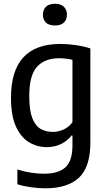

<svg xmlns="http://www.w3.org/2000/svg" viewBox="-20 -790 575 1040"><path d="M225 230Q189.5 230 149 224.5Q108.5 219 74 208V128Q112.5 140 148.5 145.5Q184.5 151 218.5 151Q296 151 334.2 116.5Q372.5 82 372.5 -3.5V-55.5H367Q346.5 -28.5 312.2 -10.8Q278 7 233 7Q182 7 137.8 -19.2Q93.5 -45.5 66.5 -104.2Q39.5 -163 39.5 -261Q39.5 -552 307.5 -552Q348 -552 391.8 -545.5Q435.5 -539 469.5 -527.5V-19Q469.5 114.5 408 172.2Q346.5 230 225 230ZM266.5 -75.5Q296.5 -75.5 325.2 -88.8Q354 -102 372.5 -128.5V-466Q358.5 -469.5 339 -472Q319.5 -474.5 300 -474.5Q222 -474.5 180.2 -428Q138.5 -381.5 138.5 -270Q138.5 -192.5 155 -150.2Q171.5 -108 200.2 -91.8Q229 -75.5 266.5 -75.5ZM277.5 -652Q245.5 -652 229 -667.5Q212.5 -683 212.5 -710.5Q212.5 -737.5 229 -753.5Q245.5 -769.5 277.5 -769.5Q309.5 -769.5 326 -753.5Q342.5 -737.5 342.5 -710.5Q342.5 -683 326 -667.5Q309.5 -652 277.5 -652Z"/></svg>

Font: Encode Sans Semi Condensed Medium
Style: Regular
Weight: 500
Width: 4
Designer: Multiple Designers
Foundry: Impallari Type
Version: Version 3.000; ttfautohint (v1.8.3) -l 8 -r 50 -G 200 -x 14 